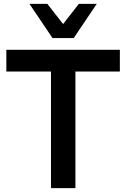

<svg xmlns="http://www.w3.org/2000/svg" viewBox="-20 -978 655 998"><path d="M245 0V-606H13V-719H603V-606H372V0ZM253 -780 133 -958H226L308 -853L390 -958H483L363 -780Z"/></svg>

Font: Nunitoga
Style: Bold
Weight: 700
Designer: Vernon Adams
Foundry: Vernon Adams
Version: Version 1.0